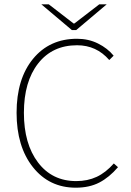

<svg xmlns="http://www.w3.org/2000/svg" viewBox="-20 -850 602 882"><path d="M328.1 12.2Q206.1 12.2 131.1 -82.3Q56.2 -176.8 56.2 -332Q56.2 -487.8 131.8 -579.8Q207.5 -671.9 334 -671.9Q386.7 -671.9 430.4 -650.1Q474.1 -628.4 502 -594.2L481.9 -574.2Q423.3 -642.1 334 -642.1Q220.7 -642.1 155.3 -558.6Q89.8 -475.1 89.8 -332Q89.8 -189 154.8 -103.5Q219.7 -18.1 330.1 -18.1Q382.3 -18.1 424.1 -37.6Q465.8 -57.1 502.9 -99.1L522 -82Q481.9 -35.2 436.3 -11.5Q390.6 12.2 328.1 12.2ZM310.1 -711.9 169.9 -830.1H204.1L317.9 -742.2H321.8L436 -830.1H470.2L330.1 -711.9Z"/></svg>

Font: Source Sans 3 ExtraLight
Style: Regular
Weight: 200
Designer: Paul D. Hunt
Foundry: Adobe
Version: Version 3.052;hotconv 1.1.0;makeotfexe 2.6.0